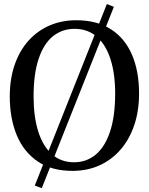

<svg xmlns="http://www.w3.org/2000/svg" viewBox="-20 -854 754 972"><path d="M521 -833.5 556.5 -819.5 191.5 98.5 156 85.5ZM350.5 11Q243.5 12 172 -36Q100.5 -84 65 -169.2Q29.5 -254.5 29.5 -365.5Q29.5 -454.5 54.2 -526Q79 -597.5 124.2 -648Q169.5 -698.5 231 -725Q292.5 -751.5 366 -751.5Q471.5 -751.5 542.2 -705.5Q613 -659.5 648.5 -576.2Q684 -493 684 -381Q684 -292 659.5 -220Q635 -148 590.2 -96.5Q545.5 -45 484.5 -17.2Q423.5 10.5 350.5 11ZM355 -32.5Q418 -32.5 464.8 -71.5Q511.5 -110.5 537.2 -188Q563 -265.5 563 -380.5Q563 -480.5 539.5 -554Q516 -627.5 470.2 -667.8Q424.5 -708 357.5 -708Q294.5 -708 248 -670.5Q201.5 -633 175.8 -556.8Q150 -480.5 150 -365.5Q150 -263.5 173.5 -188.8Q197 -114 242.8 -73.2Q288.5 -32.5 355 -32.5Z"/></svg>

Font: Merriweather 60pt
Style: Regular
Weight: 400
Version: Version 2.100